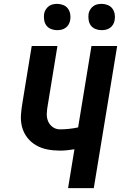

<svg xmlns="http://www.w3.org/2000/svg" viewBox="-20 -973 640 993"><path d="M332 0 365 -201Q346 -198 327.5 -196Q309 -194 291 -194Q257 -194 225.5 -200Q194 -206 167 -221.5Q140 -237 121 -261.5Q102 -286 94 -316.5Q86 -347 88.5 -380.5Q91 -414 97 -447L144 -735H277L227 -429Q223 -408 222 -386.5Q221 -365 228.5 -346.5Q236 -328 252.5 -316Q269 -304 290 -304Q313 -304 336.5 -306.5Q360 -309 384 -314L453 -735H586L465 0ZM505 -817Q489 -817 474 -823Q459 -829 450 -841Q441 -853 438.5 -869Q436 -885 438 -901Q440 -913 446.5 -923.5Q453 -934 462.5 -941Q472 -948 483 -950.5Q494 -953 506 -953Q522 -953 537 -947Q552 -941 561 -929Q570 -917 573 -901Q576 -885 573 -869Q571 -857 565 -846.5Q559 -836 549 -829Q539 -822 528 -819.5Q517 -817 505 -817ZM275 -817Q259 -817 244 -823Q229 -829 220 -841Q211 -853 208.5 -869Q206 -885 208 -901Q210 -913 216.5 -923.5Q223 -934 232.5 -941Q242 -948 253 -950.5Q264 -953 276 -953Q292 -953 307 -947Q322 -941 331 -929Q340 -917 343 -901Q346 -885 343 -869Q341 -857 335 -846.5Q329 -836 319 -829Q309 -822 298 -819.5Q287 -817 275 -817Z"/></svg>

Font: Iosevka Aile Extrabold Oblique
Style: Regular
Weight: 800
Italic angle: -9°
Designer: Belleve Invis
Foundry: Belleve Invis
Version: Version 31.1.0; ttfautohint (v1.8.4)